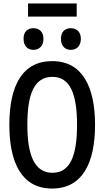

<svg xmlns="http://www.w3.org/2000/svg" viewBox="-20 -1079 603 1109"><path d="M142 -983H423V-1059H142ZM389 -791C421 -791 447 -812 447 -855C447 -897 421 -916 389 -916C357 -916 332 -898 332 -855C332 -812 357 -791 389 -791ZM173 -791C205 -791 231 -812 231 -855C231 -897 205 -916 173 -916C141 -916 116 -898 116 -855C116 -812 141 -791 173 -791ZM281 10C457 10 529 -139 529 -358C529 -577 456 -726 282 -726C110 -726 34 -586 34 -358C34 -140 105 10 281 10ZM283 -81C180 -81 138 -181 138 -358C138 -535 177 -635 283 -635C385 -635 425 -536 425 -358C425 -181 386 -81 283 -81Z"/></svg>

Font: Noto Sans Mono SemiCondensed Medium
Style: Regular
Weight: 500
Width: 4
Designer: Monotype Design Team
Foundry: Monotype Imaging Inc.
Version: Version 2.014